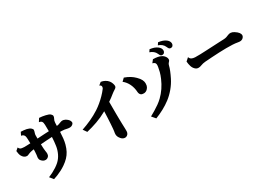

<svg xmlns="http://www.w3.org/2000/svg" viewBox="-16 -1760 3711 2708"><g transform="rotate(-30 1840.0 -406.5)"><path d="M233.9 -751Q256.8 -750.5 280.5 -748Q304.2 -745.6 325.2 -741.2Q346.2 -736.3 362.8 -729Q379.4 -721.7 390.1 -710.9Q397.5 -703.6 402.3 -696.3Q407.2 -689 407.2 -680.2Q407.2 -670.4 402.8 -657.2Q399.4 -646.5 394.8 -631.3Q390.1 -616.2 390.1 -602.1V-549.3Q407.2 -550.3 423.6 -551.3Q439.9 -552.2 455.1 -553.2Q486.8 -555.2 518.3 -556.9Q549.8 -558.6 580.6 -559.6Q581.5 -617.2 579.1 -665Q578.6 -685.1 575.2 -698.5Q571.8 -711.9 564.9 -720.2Q558.6 -728.5 547.9 -733.2Q537.1 -737.8 522.9 -740.2L555.2 -791Q577.6 -790.5 603.8 -786.4Q629.9 -782.2 653.8 -776.9Q678.2 -772 696.8 -764.4Q715.3 -756.8 725.1 -748Q733.9 -739.7 739.5 -730.5Q745.1 -721.2 745.1 -712.9Q745.1 -704.1 741.9 -693.8Q738.8 -683.6 733.9 -675.8Q726.1 -662.6 722.4 -649.4Q718.8 -636.2 717.8 -619.1L716.8 -592.8Q716.3 -579.6 715.8 -566.9Q736.3 -569.3 750 -574Q763.7 -578.6 775.9 -584Q786.6 -588.4 798.8 -591.8Q811 -595.2 816.9 -595.2Q826.7 -595.2 839.1 -592.8Q851.6 -590.3 865.2 -583Q883.8 -572.3 897.9 -559.6Q912.1 -546.9 919.9 -532.2Q928.2 -516.1 928.2 -502Q928.2 -495.6 924.6 -489.3Q920.9 -482.9 915 -477.1Q904.3 -466.3 890.6 -461.2Q877 -456.1 862.8 -456.1Q852.5 -456.1 840.8 -457.5Q829.1 -459 820.8 -460.9Q805.2 -465.3 782 -468.8Q758.8 -472.2 735.8 -472.2H713.4Q711.4 -419.9 706.3 -370.8Q701.2 -321.8 689.9 -279.8Q674.8 -224.1 651.9 -181.2Q628.9 -138.2 595.5 -103.3Q562 -68.4 515.1 -36.1Q482.4 -13.7 446 5.4Q409.7 24.4 374 38.8Q338.4 53.2 306.2 63L258.8 3.9Q290.5 -8.3 326.2 -26.6Q361.8 -44.9 396 -67.1Q430.2 -89.4 456.1 -112.8Q502 -154.8 529.1 -211.4Q556.2 -268.1 564.9 -328.1Q569.8 -359.4 573 -395Q576.2 -430.7 578.1 -467.8Q533.2 -465.8 485.6 -462.6Q438 -459.5 391.6 -455.6Q392.1 -434.6 392.8 -417.5Q393.6 -400.4 394 -391.1Q395 -382.8 396 -369.6Q397 -356.4 398.9 -342.8Q401.4 -329.6 402.6 -318.4Q403.8 -307.1 403.8 -300.8Q403.8 -290 400.9 -277.6Q397.9 -265.1 391.1 -256.8Q369.6 -231 340.8 -231Q325.2 -231 310.8 -236.6Q296.4 -242.2 279.8 -258.8Q264.2 -274.4 261 -287.1Q257.8 -299.8 257.8 -308.1Q257.8 -312.5 258.5 -319.6Q259.3 -326.7 259.8 -331.1Q261.7 -340.8 263.2 -352.5Q264.6 -364.3 265.1 -374Q266.1 -386.7 267.3 -404.5Q268.6 -422.4 269 -444.8Q252 -442.9 236.8 -439.9Q221.7 -437 208 -433.1Q203.1 -431.6 195.1 -428.7Q187 -425.8 179 -422.6Q170.9 -419.4 166 -417Q159.7 -414.1 154.3 -412.1Q148.9 -410.2 139.2 -410.2Q115.2 -410.2 95.5 -425.3Q75.7 -440.4 63 -464.8Q55.7 -479 50.5 -501.7Q45.4 -524.4 43.9 -545.9L84 -581.1Q92.8 -562 106 -551.8Q115.2 -545.9 133.3 -542.5Q151.4 -539.1 170.9 -539.1Q187 -539.1 212.6 -540Q238.3 -541 269.5 -542.5Q269 -565.4 268.1 -588.9Q267.1 -612.3 266.1 -634.8Q264.6 -663.1 250 -680.2Q234.9 -697.3 209 -700.2Z M1562 -796.9Q1596.7 -792 1627.2 -775.1Q1657.7 -758.3 1675.8 -734.9Q1691.4 -714.8 1700.2 -689.9Q1709 -665 1709 -647.9Q1709 -633.8 1701.4 -623.5Q1693.8 -613.3 1674.8 -602.1Q1664.1 -595.2 1647.7 -584.2Q1631.3 -573.2 1617.2 -561Q1599.6 -546.4 1576.2 -528.8Q1552.7 -511.2 1524.9 -492.7V-392.1Q1524.9 -345.7 1525.1 -304Q1525.4 -262.2 1526.1 -222.2Q1526.9 -182.1 1527.8 -140.1Q1528.8 -98.1 1530.8 -50.8Q1531.7 -30.8 1531 -12.5Q1530.3 5.9 1524.9 18.1Q1517.1 37.6 1500.7 47.9Q1484.4 58.1 1468.8 58.1Q1451.7 58.1 1435.8 50.8Q1419.9 43.5 1405.8 26.9Q1386.2 3.9 1379.6 -13.4Q1373 -30.8 1372.1 -45.9Q1371.6 -59.6 1373.3 -71.8Q1375 -84 1377.9 -98.1Q1379.9 -107.4 1382.3 -137Q1384.8 -166.5 1387.7 -210.4Q1390.6 -254.4 1393.1 -306.6Q1395.5 -358.9 1397.5 -413.1Q1394 -411.1 1390.4 -409.2Q1386.7 -407.2 1382.8 -404.8Q1307.1 -362.3 1220.2 -331.3Q1133.3 -300.3 1045.9 -279.8L1003.9 -339.8Q1082.5 -366.2 1158.2 -400.9Q1233.9 -435.5 1306.2 -481.9Q1345.7 -507.8 1387.5 -542.2Q1429.2 -576.7 1468 -616.5Q1506.8 -656.2 1537.1 -696.8Q1543.9 -706.1 1545.4 -714.1Q1546.9 -722.2 1546.9 -730Q1546.9 -739.3 1540.3 -747.6Q1533.7 -755.9 1518.1 -761.2Z M2542 -876Q2581.1 -871.1 2611.3 -860.6Q2641.6 -850.1 2665 -832Q2681.6 -819.3 2692.6 -802Q2703.6 -784.7 2703.6 -762.2Q2703.6 -744.6 2691.9 -729.7Q2680.2 -714.8 2659.7 -714.8Q2641.1 -714.8 2631.8 -725.3Q2622.6 -735.8 2612.8 -758.8Q2600.1 -789.1 2575.2 -809.3Q2550.3 -829.6 2517.6 -839.8ZM2388.7 -851.1Q2427.7 -846.2 2458.3 -835.7Q2488.8 -825.2 2511.7 -807.1Q2528.3 -794.4 2539.6 -777.1Q2550.8 -759.8 2550.8 -736.8Q2550.8 -719.7 2538.8 -704.8Q2526.9 -689.9 2506.8 -689.9Q2488.3 -689.9 2479 -700.4Q2469.7 -710.9 2460 -733.9Q2447.3 -764.2 2422.1 -784.2Q2397 -804.2 2364.7 -814.9ZM2359.9 -705.1Q2402.8 -704.6 2436.5 -697.8Q2470.2 -690.9 2495.6 -676.8Q2512.7 -667.5 2525.6 -653.3Q2538.6 -639.2 2545.7 -623.5Q2552.7 -607.9 2552.7 -594.2Q2552.7 -586.4 2550.5 -579.3Q2548.3 -572.3 2543 -566.9Q2533.2 -557.6 2524.7 -545.4Q2516.1 -533.2 2511.7 -515.1Q2503.9 -481.4 2485.6 -436Q2467.3 -390.6 2441.9 -339.8Q2406.2 -269 2354 -207Q2301.8 -145 2241.7 -99.1Q2185.5 -56.2 2118.4 -20Q2051.3 16.1 1983.9 42L1932.6 -19Q1970.7 -39.6 2012.2 -64.5Q2053.7 -89.4 2092.8 -117.2Q2131.8 -145 2162.6 -174.8Q2212.4 -222.7 2252 -281.2Q2291.5 -339.8 2319.8 -405.8Q2342.3 -458 2353.3 -500.7Q2364.3 -543.5 2368.7 -574.2Q2373 -600.6 2370.8 -616.9Q2368.7 -633.3 2357.7 -643.1Q2346.7 -652.8 2323.7 -659.2ZM1874 -686Q1925.8 -667.5 1964.1 -644Q2002.4 -620.6 2033.7 -588.9Q2070.8 -552.2 2085.7 -521.7Q2100.6 -491.2 2100.6 -464.8Q2100.6 -443.8 2097.7 -429.7Q2094.7 -415.5 2089.1 -405Q2083.5 -394.5 2074.7 -383.8Q2059.6 -365.7 2042.2 -358.4Q2024.9 -351.1 2009.8 -351.1Q1993.2 -351.1 1980.5 -354.5Q1967.8 -357.9 1959 -367.2Q1951.2 -374.5 1946 -386.7Q1940.9 -398.9 1939.9 -413.1Q1936 -484.4 1907.7 -544.2Q1879.4 -604 1829.6 -643.1Z M2802.7 -482.9Q2811.5 -456.1 2832.8 -444.3Q2854 -432.6 2889.2 -430.9Q2924.3 -429.2 2974.1 -431.2Q3022 -433.1 3075.2 -435.5Q3128.4 -438 3181.4 -440.7Q3234.4 -443.4 3282.2 -445.6Q3330.1 -447.8 3367.2 -449.2Q3391.1 -450.2 3410.6 -456.3Q3430.2 -462.4 3443.8 -469.2Q3495.6 -494.6 3549.8 -459Q3588.4 -434.1 3604.7 -411.6Q3621.1 -389.2 3621.1 -369.1Q3621.1 -355 3612.5 -341.6Q3604 -328.1 3589.8 -318.8Q3577.6 -311.5 3560.8 -308.8Q3543.9 -306.2 3513.2 -312Q3480.5 -318.4 3433.6 -320.8Q3386.7 -323.2 3330.6 -322.8Q3274.4 -322.3 3214.1 -319.6Q3153.8 -316.9 3094.2 -313Q3034.7 -309.1 2981 -305.2Q2962.4 -303.7 2941.7 -299.3Q2920.9 -294.9 2905.8 -288.1Q2880.4 -276.9 2854 -278.1Q2827.6 -279.3 2806.2 -298.8Q2779.8 -323.2 2768.3 -360.4Q2756.8 -397.5 2753.9 -439Z"/></g></svg>

Font: BIZ UDPMincho
Style: Bold
Weight: 700
Designer: TypeBank Co., Ltd.
Foundry: Morisawa Inc.
Version: Version 1.06